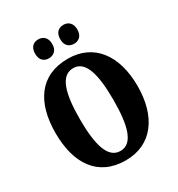

<svg xmlns="http://www.w3.org/2000/svg" viewBox="-215 -1059 1114 1205"><g transform="rotate(-30 342.0 -456.5)"><path d="M428 -786C457 -786 489 -804 489 -854C489 -905 457 -923 428 -923C395 -923 365 -905 365 -854C365 -804 395 -786 428 -786ZM244 -786C275 -786 307 -804 307 -854C307 -905 275 -923 244 -923C213 -923 183 -905 183 -854C183 -804 213 -786 244 -786ZM343 10C533 10 639 -137 639 -358C639 -580 533 -725 344 -725C142 -725 45 -580 45 -359C45 -137 142 10 343 10ZM343 -58C254 -58 221 -169 221 -358C221 -547 254 -657 344 -657C432 -657 464 -547 464 -358C464 -169 432 -58 343 -58Z"/></g></svg>

Font: Noto Serif Georgian ExtraCondensed Black
Style: Regular
Weight: 900
Width: 2
Designer: Monotype Design Team, Akaki Razmadze
Foundry: Google LLC
Version: Version 2.003